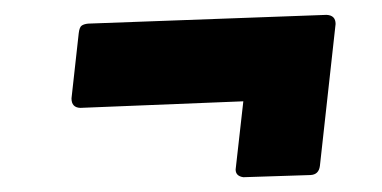

<svg xmlns="http://www.w3.org/2000/svg" viewBox="-20 -454 511 257"><path d="M98.1 -422.4 417 -434.1Q429.2 -433.6 429.2 -421.9L408.2 -231.9Q406.7 -220.2 395.5 -219.7L305.7 -216.8Q295.4 -218.3 295.4 -227.1L305.7 -318.4L87.4 -309.6Q75.7 -310.1 75.7 -322.3L85.4 -409.7Q86.4 -418 89.6 -419.9Q92.8 -421.9 98.1 -422.4Z"/></svg>

Font: Contrail One
Style: Regular
Weight: 400
Designer: Riccardo De Franceschi
Foundry: Sorkin Type Co.
Version: Version 1.003